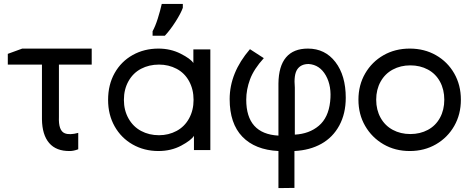

<svg xmlns="http://www.w3.org/2000/svg" viewBox="-20 -759 2404 984"><path d="M450 -428H282V-160Q279 -89 312 -76Q337 -66 381 -78V6Q357 15 338 15Q268 16 232 -26Q196 -68 195 -148V-428H60H20V-483L94 -510H450Z M1058 -506V10H974V-63Q960 -40 908.5 -12.5Q857 15 792 15Q719 15 660 -18.5Q601 -52 567.5 -111.5Q534 -171 534 -247Q534 -325 567.5 -384.5Q601 -444 660 -477Q719 -510 792 -510Q854 -510 905.5 -484Q957 -458 971 -436V-506ZM972 -247Q972 -301 949 -343Q926 -385 885 -406.5Q844 -428 795 -428Q744 -428 703 -406.5Q662 -385 638.5 -343Q615 -301 615 -247Q615 -194 638.5 -152Q662 -110 703 -88Q744 -66 795 -66Q844 -66 885 -88Q926 -110 949 -152Q972 -194 972 -247ZM762 -599Q776 -624 788.5 -663.5Q801 -703 809 -739H917V-719Q907 -691 880 -648.5Q853 -606 825 -576H762Z M1407 205V15Q1287 9 1222 -58.5Q1157 -126 1157 -251Q1157 -386 1261 -507L1332 -461Q1281 -405 1261.5 -352.5Q1242 -300 1242 -248Q1242 -73 1407 -64V-331Q1408 -420 1446 -465Q1484 -510 1558 -510Q1646 -510 1699 -441Q1752 -372 1752 -258Q1752 -177 1719 -116Q1686 -55 1627 -22Q1568 11 1489 15V204ZM1672 -238Q1681 -317 1650 -372Q1619 -427 1562 -431Q1522 -431 1503.5 -403.5Q1485 -376 1491 -310V-69Q1565 -73 1614 -114.5Q1663 -156 1672 -238Z M1817 -248Q1817 -323 1851.5 -382.5Q1886 -442 1945.5 -476Q2005 -510 2080 -510Q2155 -510 2214.5 -476Q2274 -442 2308 -382.5Q2342 -323 2342 -248Q2342 -173 2308 -113.5Q2274 -54 2214.5 -19.5Q2155 15 2080 15Q2005 15 1945.5 -19.5Q1886 -54 1851.5 -113.5Q1817 -173 1817 -248ZM2257 -248Q2257 -300 2235 -340.5Q2213 -381 2173 -402.5Q2133 -424 2083 -424Q2033 -424 1993 -402.5Q1953 -381 1930.5 -340.5Q1908 -300 1908 -248Q1908 -196 1930.5 -155.5Q1953 -115 1993 -93.5Q2033 -72 2083 -72Q2133 -72 2173 -93.5Q2213 -115 2235 -155.5Q2257 -196 2257 -248Z"/></svg>

Font: AtCorfu Sans
Style: AtCorfu Sans Regular
Weight: 400
Designer: Kostas Teopoulos
Foundry: Kostas Teopoulos
Version: Version 1.00 July 8, 2025, initial release